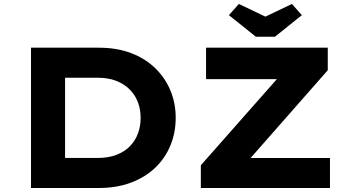

<svg xmlns="http://www.w3.org/2000/svg" viewBox="-20 -938 1749 958"><path d="M134.7 0V-700H473.2Q563.1 -700 633.7 -673.2Q704.4 -646.4 754.2 -598.1Q804.1 -549.9 830.4 -486.4Q856.7 -422.9 856.7 -350Q856.7 -276.1 830.4 -212.4Q804.1 -148.7 754.5 -101.1Q704.8 -53.6 633.6 -26.8Q562.5 0 473.2 0ZM304.7 -116 282.2 -149.9H468.2Q521.1 -149.9 561.6 -165.6Q602.1 -181.3 628.7 -208.9Q655.3 -236.4 668.5 -272.5Q681.7 -308.6 681.7 -350Q681.7 -390.9 668.5 -426.8Q655.3 -462.7 628.2 -490.5Q601.1 -518.2 561.1 -534.2Q521.1 -550.1 468.2 -550.1H279.2L304.7 -582ZM982.1 0V-113.4L1423.1 -613L1496.4 -543.3H1008.1V-700H1615.4V-587.6L1175.3 -87L1102.1 -149.8H1626.4V0ZM1256.6 -754.7 1122.2 -862.3 1171.7 -918.3 1319.2 -847.8H1289.2L1436.6 -918.3L1486.1 -862.3L1351.8 -754.7Z"/></svg>

Font: Lexend Giga
Style: Regular
Weight: 400
Designer: Bonnie Shaver-Troup, Thomas Jockin
Foundry: Lexend
Version: Version 1.007